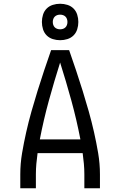

<svg xmlns="http://www.w3.org/2000/svg" viewBox="-20 -1002 640 1022"><path d="M88 0V-74Q88 -131 97.5 -187Q107 -243 119.5 -298.5Q132 -354 147.5 -409Q163 -464 180 -518.5Q197 -573 215 -627Q233 -681 252 -735H348Q367 -681 385 -627Q403 -573 420 -518.5Q437 -464 452.5 -409Q468 -354 480.5 -298.5Q493 -243 502.5 -187Q512 -131 512 -74V0H429V-74Q429 -102 426.5 -130Q424 -158 420 -187H180Q176 -158 173.5 -130Q171 -102 171 -74V0ZM408 -260Q388 -364 360 -466Q332 -568 300 -669Q268 -568 240 -466Q212 -364 192 -260ZM300 -788Q280 -788 261 -794Q242 -800 228.5 -813.5Q215 -827 209 -846Q203 -865 203 -885Q203 -905 209 -924Q215 -943 228.5 -956.5Q242 -970 261 -976Q280 -982 300 -982Q320 -982 339 -976Q358 -970 371.5 -956.5Q385 -943 391 -924Q397 -905 397 -885Q397 -865 391 -846Q385 -827 371.5 -813.5Q358 -800 339 -794Q320 -788 300 -788ZM300 -846Q308 -846 315.5 -848.5Q323 -851 328.5 -856.5Q334 -862 336.5 -869.5Q339 -877 339 -885Q339 -893 336.5 -900.5Q334 -908 328.5 -913.5Q323 -919 315.5 -921.5Q308 -924 300 -924Q292 -924 284.5 -921.5Q277 -919 271.5 -913.5Q266 -908 263.5 -900.5Q261 -893 261 -885Q261 -877 263.5 -869.5Q266 -862 271.5 -856.5Q277 -851 284.5 -848.5Q292 -846 300 -846Z"/></svg>

Font: Zed Sans Extended
Style: Regular
Weight: 400
Width: 7
Designer: Belleve Invis
Foundry: Belleve Invis
Version: Version 1.0.0; ttfautohint (v1.8.4)